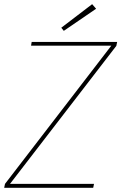

<svg xmlns="http://www.w3.org/2000/svg" viewBox="-27 -901 582 921"><path d="M-7 0 -3 -19 507 -682H122L125 -700H535L531 -681L21 -19H424L420 0ZM279 -753 267 -768 415 -881 434 -859Z"/></svg>

Font: DM Sans 9pt Thin
Style: Italic
Weight: 250
Italic angle: -10°
Version: Version 4.004;gftools[0.9.30]